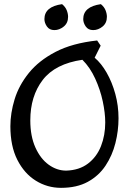

<svg xmlns="http://www.w3.org/2000/svg" viewBox="-20 -871 621 925"><path d="M274 34Q208 34 152.5 -0.5Q97 -35 63.5 -101Q30 -167 30 -263Q30 -326 50.5 -393Q71 -460 119 -519.5Q167 -579 247.5 -621Q328 -663 448 -676L465 -651L436 -593Q468 -566 494 -520.5Q520 -475 535.5 -418.5Q551 -362 551 -301Q551 -241 536 -181.5Q521 -122 488.5 -73Q456 -24 403 5Q350 34 274 34ZM299 -49Q362 -51 404 -83Q446 -115 466.5 -167Q487 -219 487 -281Q487 -327 475 -383Q463 -439 438.5 -492.5Q414 -546 377 -583Q246 -564 186 -486Q126 -408 126 -291Q126 -215 150.5 -160.5Q175 -106 214.5 -77.5Q254 -49 299 -49ZM429 -726Q405 -726 393 -743.5Q381 -761 381 -779Q381 -839 466 -851Q482 -838 488.5 -821.5Q495 -805 495 -790Q495 -760 474 -743Q453 -726 429 -726ZM242 -726Q218 -726 206 -743.5Q194 -761 194 -779Q194 -839 279 -851Q295 -838 301.5 -821.5Q308 -805 308 -790Q308 -760 287 -743Q266 -726 242 -726Z"/></svg>

Font: Julee
Style: Regular
Weight: 400
Designer: Julian Tunni
Foundry: Julian Tunni
Version: Version 1.002; ttfautohint (v1.8.4.7-5d5b);gftools[0.9.23]